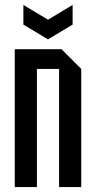

<svg xmlns="http://www.w3.org/2000/svg" viewBox="-20 -760 390 780"><path d="M40 0V-560H230L310 -480V0H220V-480H130V0ZM275 -740V-660L175 -600L75 -660V-740L175 -680Z"/></svg>

Font: Tektur Condensed
Style: Regular
Weight: 400
Width: 3
Designer: Adam Jagosz
Foundry: Adam Jagosz
Version: Version 1.005;gftools[0.9.30]